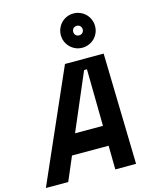

<svg xmlns="http://www.w3.org/2000/svg" viewBox="-189 -1077 941 1170"><g transform="rotate(-15 282.0 -492.0)"><path d="M388 -150H157L93 0H-48L260 -700H504L521 0H390ZM210 -276H386L381 -634H363ZM281 -876Q281 -898 289.5 -918Q298 -938 312.5 -952.5Q327 -967 346.5 -975.5Q366 -984 389 -984Q411 -984 431 -975.5Q451 -967 465.5 -952.5Q480 -938 488.5 -918Q497 -898 497 -876Q497 -853 488.5 -833.5Q480 -814 465.5 -799.5Q451 -785 431 -776.5Q411 -768 389 -768Q366 -768 346.5 -776.5Q327 -785 312.5 -799.5Q298 -814 289.5 -833.5Q281 -853 281 -876ZM359 -876Q359 -863 367.5 -854.5Q376 -846 389 -846Q402 -846 410.5 -854.5Q419 -863 419 -876Q419 -889 410.5 -897.5Q402 -906 389 -906Q376 -906 367.5 -897.5Q359 -889 359 -876Z"/></g></svg>

Font: Space Mono
Style: Bold Italic
Weight: 700
Italic angle: -12°
Monospace: yes
Designer: Colophon Foundry / Benjamin Critton
Foundry: Colophon Foundry
Version: Version 1.000;PS 1.000;hotconv 1.0.81;makeotf.lib2.5.63406